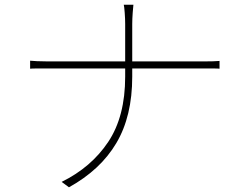

<svg xmlns="http://www.w3.org/2000/svg" viewBox="-20 -777 1040 816"><path d="M108 -519Q116 -518 137.5 -517Q159 -516 182 -516H512V-675Q512 -696 510 -723Q508 -750 506 -757H547Q546 -750 544 -723Q542 -696 542 -675V-516H849Q865 -516 885.5 -516.5Q906 -517 913 -518V-485Q906 -486 885.5 -486Q865 -486 848 -486H542V-451Q542 -283 474.5 -169Q407 -55 273 19L242 -4Q368 -66 440 -174Q512 -282 512 -451V-486H183Q159 -486 137.5 -486Q116 -486 108 -485Z"/></svg>

Font: Source Han Sans SC ExtraLight
Style: Regular
Weight: 250
Designer: Ryoko NISHIZUKA 西塚涼子 (kana, bopomofo & ideographs); Paul D. Hunt (Latin, Greek & Cyrillic); Sandoll Communications 산돌커뮤니
Foundry: Adobe
Version: Version 2.004;hotconv 1.0.118;makeotfexe 2.5.65603